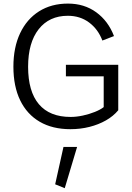

<svg xmlns="http://www.w3.org/2000/svg" viewBox="-20 -701 721 1050"><path d="M327.1 102.6 281.7 306.9 334.1 328.1 401.6 102.6ZM340.4 -346.6V-283.6H547.1V-115.3Q529.6 -101.4 499.1 -89.1Q468.5 -76.8 433.4 -69.1Q398.3 -61.5 366.1 -61.5Q251.8 -61.5 192.7 -131.1Q133.7 -200.8 133.7 -336Q133.7 -467.4 191.4 -541.1Q249.2 -614.7 350.9 -614.7Q417.8 -614.7 467.1 -578.1Q516.4 -541.4 539.9 -479.3L603.4 -503.7Q571.9 -586.1 506.3 -633.8Q440.8 -681.4 351.8 -681.4Q260.6 -681.4 193.4 -638.9Q126.2 -596.3 89.8 -518.9Q53.3 -441.5 53.3 -336Q53.3 -229 90.3 -152.5Q127.3 -76 197.2 -35.2Q267 5.5 365.1 5.5Q419.4 5.5 469.1 -7Q518.8 -19.5 559.5 -42.7Q600.2 -65.9 626.7 -98.1V-346.6Z"/></svg>

Font: Estedad-FD VF
Style: Regular
Weight: 100
Designer: Amin Abedi
Version: Version 7.3